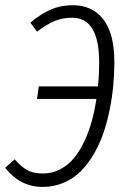

<svg xmlns="http://www.w3.org/2000/svg" viewBox="-24 -716 497 747"><path d="M258.8 -695.8Q335 -695.8 377.9 -640.9Q420.9 -585.9 420.9 -473.1Q420.9 -428.7 416.7 -383.5Q412.6 -338.4 402.8 -290Q393.1 -241.7 378.4 -198.7Q363.8 -155.8 341.1 -116.9Q318.4 -78.1 290.5 -50Q262.7 -22 224.6 -5.4Q186.5 11.2 142.1 11.2Q54.7 11.2 -3.9 -63L33.2 -96.2Q57.6 -67.9 81.5 -54.4Q105.5 -41 143.1 -41Q179.7 -41 210.9 -57.6Q242.2 -74.2 264.4 -101.6Q286.6 -128.9 304.4 -167Q322.3 -205.1 333.3 -245.4Q344.2 -285.6 351.1 -331.1H120.1L127 -379.9H356.9Q361.8 -421.4 361.8 -473.1Q361.8 -647 256.8 -647Q220.2 -647 189.9 -634.8Q159.7 -622.6 120.1 -592.8L94.2 -627.9Q135.3 -662.6 174.3 -679.2Q213.4 -695.8 258.8 -695.8Z"/></svg>

Font: Fira Sans Compressed Light
Style: Italic
Weight: 300
Width: 3
Italic angle: -8°
Designer: Carrois Corporate & Edenspiekermann AG
Foundry: Carrois Corporate GbR & Edenspiekermann AG
Version: Version 4.203;PS 004.203;hotconv 1.0.88;makeotf.lib2.5.64775